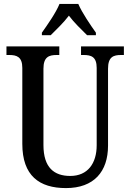

<svg xmlns="http://www.w3.org/2000/svg" viewBox="-20 -951 666 981"><path d="M194 -784V-771H239C268 -800 306 -836 332 -871C358 -836 397 -799 425 -771H470V-784C443 -822 399 -886 380 -931H284C266 -886 221 -822 194 -784ZM317 10C460 10 532 -74 532 -207V-600C532 -661 560 -670 599 -670H613V-714H394V-670H407C446 -670 474 -661 474 -604V-209C474 -116 428 -52 339 -52C257 -52 202 -94 202 -210V-600C202 -661 231 -670 270 -670H283V-714H13V-670H27C65 -670 94 -661 94 -604V-216C94 -53 181 10 317 10Z"/></svg>

Font: Noto Serif Hebrew Condensed Medium
Style: Regular
Weight: 500
Width: 3
Designer: Monotype Design Team
Foundry: Monotype Imaging Inc.
Version: Version 2.004